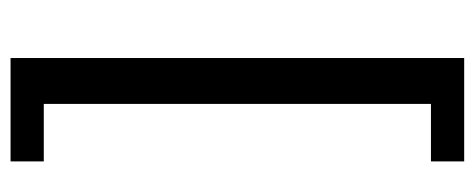

<svg xmlns="http://www.w3.org/2000/svg" viewBox="-288 -460 900 364"><g transform="rotate(90 162.0 -278.0)"><path d="M90 152V-708H286V-645H177V89H286V152Z"/></g></svg>

Font: Source Sans Pro SemiBold
Style: Regular
Weight: 600
Designer: Paul D. Hunt
Foundry: Adobe Systems Incorporated
Version: Version 2.045;hotconv 1.0.109;makeotfexe 2.5.65596